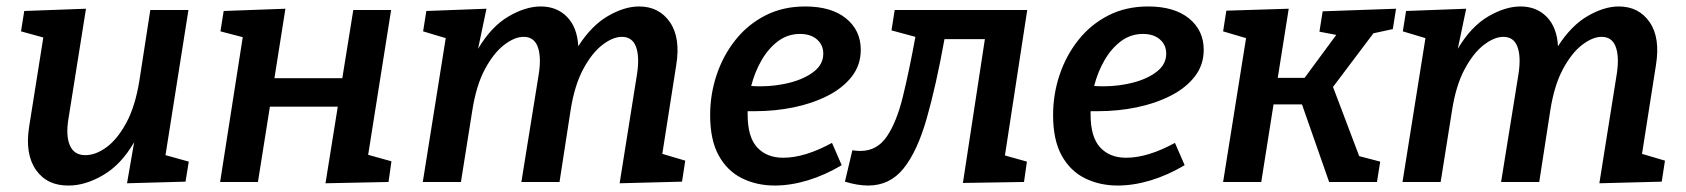

<svg xmlns="http://www.w3.org/2000/svg" viewBox="-20 -563 5215 594"><path d="M193 11Q126 12 91.5 -37Q57 -86 70 -170L114 -447L45 -466L55 -529L246 -536L192 -197Q183 -144 196 -113.5Q209 -83 244 -83Q276 -83 309.5 -107.5Q343 -132 370.5 -182.5Q398 -233 411 -312L445 -532H563L492 -83L564 -63L554 -1L373 4L395 -123Q355 -54 299.5 -21.5Q244 11 193 11Z M661 0 731 -448 662 -466 672 -529 863 -536 829 -321H1039L1073 -532H1190L1119 -84L1191 -64L1182 0L987 4L1025 -233H815L778 0Z M1897 4 1951 -335Q1959 -388 1947.5 -418.5Q1936 -449 1904 -449Q1876 -449 1843.5 -424Q1811 -399 1784 -348.5Q1757 -298 1745 -220L1711 0H1593L1647 -335Q1655 -388 1643.5 -418.5Q1632 -449 1600 -449Q1572 -449 1539.5 -424Q1507 -399 1480 -348.5Q1453 -298 1441 -220L1406 0H1288L1359 -445L1289 -466L1299 -529L1485 -536L1459 -412Q1500 -481 1553 -512Q1606 -543 1653 -543Q1703 -543 1734.5 -510.5Q1766 -478 1769 -420Q1810 -484 1861 -513.5Q1912 -543 1957 -543Q2019 -543 2052.5 -494.5Q2086 -446 2072 -361L2029 -87L2100 -66L2090 -1Z M2377 11Q2321 11 2275.5 -11.5Q2230 -34 2203.5 -82Q2177 -130 2177 -207Q2177 -271 2197 -331Q2217 -391 2255 -439Q2293 -487 2347.5 -515Q2402 -543 2471 -543Q2552 -543 2597.5 -506Q2643 -469 2643 -409Q2643 -362 2615.5 -326.5Q2588 -291 2541 -267Q2494 -243 2436 -231Q2378 -219 2316 -219Q2302 -219 2293 -219Q2293 -215 2293 -209Q2293 -139 2322.5 -107Q2352 -75 2403 -75Q2470 -75 2554 -121L2584 -52Q2532 -21 2479 -5Q2426 11 2377 11ZM2455 -458Q2417 -458 2387 -435.5Q2357 -413 2336 -376.5Q2315 -340 2304 -297Q2318 -296 2333 -296Q2380 -296 2424.5 -307.5Q2469 -319 2498 -341.5Q2527 -364 2527 -397Q2527 -424 2507.5 -441Q2488 -458 2455 -458Z M2594 -1 2617 -98Q2631 -96 2642 -96Q2693 -96 2723.5 -140.5Q2754 -185 2773.5 -265Q2793 -345 2812 -449L2738 -469L2748 -532H3158L3089 -82L3157 -63L3148 0L2959 3L3027 -442H2902Q2876 -298 2847 -196.5Q2818 -95 2775.5 -42Q2733 11 2666 11Q2633 11 2594 -1Z M3438 11Q3382 11 3336.5 -11.5Q3291 -34 3264.5 -82Q3238 -130 3238 -207Q3238 -271 3258 -331Q3278 -391 3316 -439Q3354 -487 3408.5 -515Q3463 -543 3532 -543Q3613 -543 3658.5 -506Q3704 -469 3704 -409Q3704 -362 3676.5 -326.5Q3649 -291 3602 -267Q3555 -243 3497 -231Q3439 -219 3377 -219Q3363 -219 3354 -219Q3354 -215 3354 -209Q3354 -139 3383.5 -107Q3413 -75 3464 -75Q3531 -75 3615 -121L3645 -52Q3593 -21 3540 -5Q3487 11 3438 11ZM3516 -458Q3478 -458 3448 -435.5Q3418 -413 3397 -376.5Q3376 -340 3365 -297Q3379 -296 3394 -296Q3441 -296 3485.5 -307.5Q3530 -319 3559 -341.5Q3588 -364 3588 -397Q3588 -424 3568.5 -441Q3549 -458 3516 -458Z M3764 0 3835 -445 3764 -466 3774 -530 3967 -536 3933 -322H4016L4114 -455L4062 -465L4072 -528L4299 -536L4289 -473L4229 -460L4104 -294L4185 -80L4250 -63L4240 0H4092L4008 -240H3920L3882 0Z M4928 4 4982 -335Q4990 -388 4978.5 -418.5Q4967 -449 4935 -449Q4907 -449 4874.5 -424Q4842 -399 4815 -348.5Q4788 -298 4776 -220L4742 0H4624L4678 -335Q4686 -388 4674.5 -418.5Q4663 -449 4631 -449Q4603 -449 4570.5 -424Q4538 -399 4511 -348.5Q4484 -298 4472 -220L4437 0H4319L4390 -445L4320 -466L4330 -529L4516 -536L4490 -412Q4531 -481 4584 -512Q4637 -543 4684 -543Q4734 -543 4765.5 -510.5Q4797 -478 4800 -420Q4841 -484 4892 -513.5Q4943 -543 4988 -543Q5050 -543 5083.5 -494.5Q5117 -446 5103 -361L5060 -87L5131 -66L5121 -1Z"/></svg>

Font: Bitter SemiBold
Style: Italic
Weight: 600
Italic angle: -9°
Designer: Sol Matas, and Bitter project Authors
Foundry: Sol Matas
Version: Version 2.001